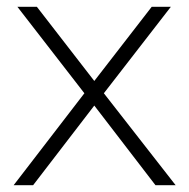

<svg xmlns="http://www.w3.org/2000/svg" viewBox="-20 -542 553 562"><path d="M435 0 256 -233 77 0H20L227 -269L31 -522H88L256 -305L424 -522H480L284 -269L494 0Z"/></svg>

Font: Montserrat Alternates Light
Style: Regular
Weight: 300
Designer: Julieta Ulanovsky
Foundry: Julieta Ulanovsky
Version: Version 7.200